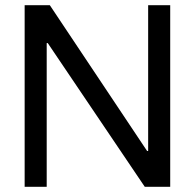

<svg xmlns="http://www.w3.org/2000/svg" viewBox="-20 -720 751 740"><path d="M75 0H160V-554H164L538 0H636V-700H551V-138H547L172 -700H75Z"/></svg>

Font: Be Vietnam
Style: Regular
Weight: 400
Designer: Gabriel Lam
Foundry: TypeRant
Version: Version 4.000